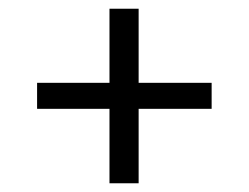

<svg xmlns="http://www.w3.org/2000/svg" viewBox="-20 -489 570 440"><path d="M230.9 -69V-239.6H65V-299.2H230.9V-469H297.7V-299.2H465V-239.6H297.7V-69Z"/></svg>

Font: Faustina Light
Style: Regular
Weight: 300
Designer: Alfonso Garcia
Foundry: http://www.omnibus-type.com
Version: Version 1.200